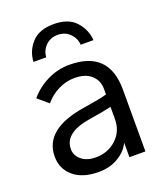

<svg xmlns="http://www.w3.org/2000/svg" viewBox="-145 -878 849 993"><g transform="rotate(-20 279.0 -381.5)"><path d="M103.5 -632.8Q106.4 -692.4 147 -736.8Q187.5 -781.2 267.6 -781.2Q348.6 -781.2 389.2 -736.3Q429.7 -691.4 433.6 -632.8H363.3Q361.3 -668.9 335 -695.3Q308.6 -721.7 267.6 -721.7Q228.5 -721.7 202.1 -695.8Q175.8 -669.9 173.8 -632.8ZM130.9 -142.6Q130.9 -107.4 160.2 -83Q189.5 -58.6 239.3 -58.6Q305.7 -58.6 352.1 -101.6Q398.4 -144.5 398.4 -211.9V-278.3Q359.4 -268.6 271.5 -254.9Q130.9 -231.4 130.9 -142.6ZM39.1 -134.8Q39.1 -286.1 268.6 -321.3Q368.2 -336.9 398.4 -346.7V-377Q398.4 -423.8 365.7 -453.1Q333 -482.4 273.4 -482.4Q226.6 -482.4 183.1 -460.4Q139.6 -438.5 110.4 -402.3L52.7 -451.2Q92.8 -499 150.4 -527.3Q208 -555.7 271.5 -555.7Q489.3 -555.7 489.3 -340.8V0H401.4V-81.1Q384.8 -41 337.9 -11.7Q291 17.6 227.5 17.6Q138.7 17.6 88.9 -24.9Q39.1 -67.4 39.1 -134.8Z"/></g></svg>

Font: Gothic A1 Medium
Style: Regular
Weight: 500
Designer: HanYang I&C Co.,Ltd.
Foundry: HanYang I&C Co.,Ltd.
Version: Version 2.50